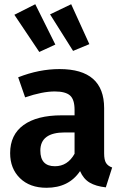

<svg xmlns="http://www.w3.org/2000/svg" viewBox="-20 -873 585 909"><path d="M147 -853 242 -662 166 -627 48 -803ZM317 -853 403 -664 326 -632 217 -805ZM473 -147Q473 -116 482 -101.5Q491 -87 511 -80L481 14Q434 9 404.5 -8.5Q375 -26 359 -63Q306 16 200 16Q121 16 74.5 -29.5Q28 -75 28 -148Q28 -235 91.5 -281Q155 -327 272 -327H333V-353Q333 -402 311.5 -421Q290 -440 239 -440Q181 -440 99 -412L66 -507Q165 -546 262 -546Q473 -546 473 -361ZM240 -86Q300 -86 333 -145V-246H287Q171 -246 171 -160Q171 -86 240 -86Z"/></svg>

Font: Fira Sans SemiBold
Style: Regular
Weight: 600
Designer: bBox Type GmbH & Carrois Corporate GbR & Edenspiekermann AG
Foundry: bBox Type GmbH & Carrois Corporate GbR & Edenspiekermann AG
Version: Version 4.301;PS 004.301;hotconv 1.0.88;makeotf.lib2.5.64775